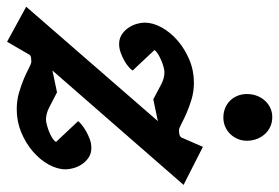

<svg xmlns="http://www.w3.org/2000/svg" viewBox="-162 -620 805 554"><g transform="rotate(90 241.0 -343.5)"><path d="M168 -91.8 231 -105Q257.8 -90.8 275.4 -82Q293 -73.2 310.1 -73.2Q315.4 -73.2 324.7 -75.7Q334 -78.1 344 -82Q354 -85.9 362.3 -91.1Q370.6 -96.2 374 -102.1L314 -166Q316.4 -169.4 324.2 -176Q332 -182.6 342.8 -188.7Q353.5 -194.8 366 -199.5Q378.4 -204.1 391.1 -204.1Q407.2 -204.1 418.9 -196.3Q430.7 -188.5 438.2 -177.2Q445.8 -166 449.5 -153.1Q453.1 -140.1 453.1 -129.9Q453.1 -106 439.2 -80.8Q425.3 -55.7 401.4 -35.2Q377.4 -14.6 346.2 -1.7Q314.9 11.2 279.8 11.2Q254.4 11.2 231.7 4.6Q209 -2 190.9 -9.8Q172.9 -17.6 160.4 -24.2Q147.9 -30.8 143.1 -30.8Q136.2 -30.8 130.6 -30Q125 -29.3 122.1 -24.9L85 39.1L-16.1 -16.1L314 -396L251 -382.8Q224.6 -397 207.3 -406Q189.9 -415 172.9 -415Q167.5 -415 158.2 -412.6Q148.9 -410.2 139.2 -406Q129.4 -401.9 120.8 -396.7Q112.3 -391.6 108.9 -386.2L168 -323.2Q165.5 -318.8 158.2 -312.3Q150.9 -305.7 140.1 -299.6Q129.4 -293.5 116.7 -288.8Q104 -284.2 91.8 -284.2Q75.7 -284.2 64 -292Q52.2 -299.8 44.7 -311Q37.1 -322.3 33.4 -335Q29.8 -347.7 29.8 -357.9Q29.8 -381.8 43.7 -407Q57.6 -432.1 81.5 -452.9Q105.5 -473.6 136.7 -486.8Q168 -500 203.1 -500Q228.5 -500 251.2 -493.2Q273.9 -486.3 292 -478.3Q310.1 -470.2 322.5 -463.6Q335 -457 339.8 -457Q346.7 -457 351.8 -458Q356.9 -459 360.8 -462.9L388.2 -525.9L498 -470.2ZM370.6 -652.8Q370.6 -639.2 365.5 -626.7Q360.4 -614.3 351.3 -605Q342.3 -595.7 330.1 -590.3Q317.9 -585 303.7 -585Q289.1 -585 276.6 -590.1Q264.2 -595.2 255.1 -604.2Q246.1 -613.3 241 -625.7Q235.8 -638.2 235.8 -652.8Q235.8 -668 240.7 -681.2Q245.6 -694.3 254.4 -704.3Q263.2 -714.4 275.4 -720.2Q287.6 -726.1 302.7 -726.1Q317.4 -726.1 329.8 -720.5Q342.3 -714.8 351.3 -704.8Q360.4 -694.8 365.5 -681.4Q370.6 -668 370.6 -652.8Z"/></g></svg>

Font: Charis SIL Afr
Style: Bold Italic
Weight: 700
Italic angle: -11°
Foundry: SIL International
Version: Version 5.000